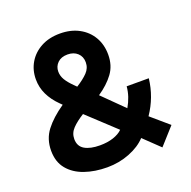

<svg xmlns="http://www.w3.org/2000/svg" viewBox="-127 -837 965 968"><g transform="rotate(-20 356.0 -353.0)"><path d="M100.6 -534.7Q100.6 -584.5 124.3 -624.3Q147.9 -664.1 191.2 -687.5Q234.4 -710.9 293 -710.9Q351.1 -710.9 394.5 -687.5Q438 -664.1 462.2 -622.8Q486.3 -581.5 486.3 -527.8Q486.3 -469.7 455.6 -428Q424.8 -386.2 372.6 -351.1L484.4 -240.7Q514.6 -293 519 -345.7H637.7Q626.5 -248 570.8 -166L664.6 -85.4L583 5.4L498.5 -75.7Q465.8 -40 409.4 -17.6Q353 4.9 288.6 4.9Q222.2 4.9 168 -13.9Q113.8 -32.7 81.8 -71.5Q49.8 -110.4 49.8 -170.4Q49.8 -232.9 85 -278.8Q120.1 -324.7 184.1 -368.7L171.4 -381.3Q137.2 -415 118.9 -453.4Q100.6 -491.7 100.6 -534.7ZM284.2 -429.2Q322.3 -453.1 344.5 -476.1Q366.7 -499 366.7 -530.3Q366.7 -561 346.4 -579.8Q326.2 -598.6 293 -598.6Q258.8 -598.6 239.5 -579.6Q220.2 -560.5 220.2 -533.2Q220.2 -509.8 232.9 -488.5Q245.6 -467.3 270.5 -442.9ZM413.1 -150.9 264.2 -289.6Q225.6 -265.6 202.6 -241.7Q179.7 -217.8 179.7 -186Q179.7 -147 209.7 -129.4Q239.7 -111.8 291.5 -111.8Q332 -111.8 363.5 -122.3Q395 -132.8 413.1 -150.9Z"/></g></svg>

Font: Estedad-FD Bold
Style: Regular
Weight: 700
Designer: Amin Abedi
Version: Version 7.3